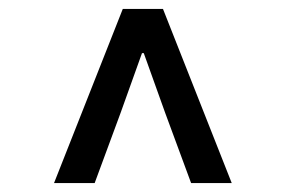

<svg xmlns="http://www.w3.org/2000/svg" viewBox="-20 -690 640 430"><path d="M101 -280 255 -670H345L499 -280H408L350 -437L302 -571H298L250 -437L192 -280Z"/></svg>

Font: Source Code Pro SemiBold
Style: Italic
Weight: 600
Italic angle: -11°
Monospace: yes
Designer: Paul D. Hunt, Teo Tuominen
Foundry: Adobe Systems Incorporated
Version: Version 1.016;hotconv 1.0.116;makeotfexe 2.5.65601